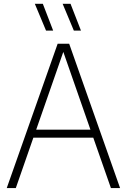

<svg xmlns="http://www.w3.org/2000/svg" viewBox="-20 -964 650 984"><path d="M14.5 0 275.5 -740H334.5L595.5 0H548.5L458 -258.5H151L61 0ZM165.5 -299.5H443.5L304.5 -698ZM358.5 -807 301 -944.5H341.5L395 -807ZM216 -807 158.5 -944.5H199.5L252.5 -807Z"/></svg>

Font: Encode Sans SmCnd XLt
Style: Regular
Weight: 200
Width: 4
Designer: Multiple Designers
Foundry: Impallari Type
Version: Version 3.002; ttfautohint (v1.8.3) -l 8 -r 50 -G 200 -x 14 